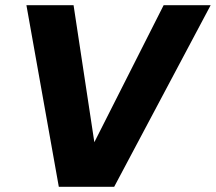

<svg xmlns="http://www.w3.org/2000/svg" viewBox="-20 -722 834 742"><path d="M207.3 0 82.1 -701.9H264.3L344.6 -172.4L612.4 -701.9H794.1L421.2 0Z"/></svg>

Font: Poppins Variable
Style: Italic
Weight: 100
Italic angle: -10°
Designer: Jonny Pinhorn
Foundry: Indian Type Foundry
Version: Version 6.000